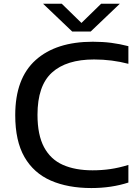

<svg xmlns="http://www.w3.org/2000/svg" viewBox="-20 -966 716 996"><path d="M454 9.5Q332.5 9.5 243.8 -29.2Q155 -68 107 -151.2Q59 -234.5 59 -368.5Q59 -559.5 165 -654.5Q271 -749.5 461.5 -749.5Q512.5 -749.5 557 -743.8Q601.5 -738 646 -726.5V-635Q604 -646 559.5 -651.8Q515 -657.5 468 -657.5Q324.5 -657.5 249.5 -589.5Q174.5 -521.5 174.5 -370.5Q174.5 -266 208.5 -202.5Q242.5 -139 306.2 -110.8Q370 -82.5 460 -82.5Q508.5 -82.5 553 -89Q597.5 -95.5 646 -110.5V-19Q558 9.5 454 9.5ZM354.5 -802.5 203.5 -946.5H300.5L402.5 -847L504.5 -946.5H601.5L450.5 -802.5Z"/></svg>

Font: Encode Sans Expanded Medium
Style: Regular
Weight: 500
Width: 7
Designer: Multiple Designers
Foundry: Impallari Type
Version: Version 3.000; ttfautohint (v1.8.3) -l 8 -r 50 -G 200 -x 14 